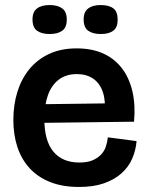

<svg xmlns="http://www.w3.org/2000/svg" viewBox="-20 -728 590 762"><path d="M294 14Q228 14 179 -5.5Q130 -25 97.5 -60.5Q65 -96 49 -144.5Q33 -193 33 -252Q33 -312 49 -363.5Q65 -415 96.5 -453.5Q128 -492 175 -514Q222 -536 284 -536Q344 -536 389 -516Q434 -496 463.5 -457.5Q493 -419 505.5 -365.5Q518 -312 512 -245L113 -240V-314L426 -318L395 -276Q400 -328 388 -363Q376 -398 349.5 -416Q323 -434 285 -434Q243 -434 214 -412.5Q185 -391 170.5 -351Q156 -311 156 -256Q156 -169 192 -126Q228 -83 295 -83Q326 -83 346.5 -91.5Q367 -100 380.5 -114Q394 -128 400 -146Q406 -164 408 -183L522 -168Q519 -131 504.5 -98Q490 -65 462 -40Q434 -15 392.5 -0.5Q351 14 294 14ZM380 -593Q348 -593 330 -606Q312 -619 312 -651Q312 -681 330 -694.5Q348 -708 379 -708Q412 -708 429.5 -695Q447 -682 447 -650Q447 -619 429.5 -606Q412 -593 380 -593ZM177 -593Q145 -593 127 -606Q109 -619 109 -651Q109 -681 127 -694.5Q145 -708 177 -708Q208 -708 226.5 -695Q245 -682 245 -650Q245 -619 227 -606Q209 -593 177 -593Z"/></svg>

Font: Bricolage Grotesque 60pt SemiBold
Style: Regular
Weight: 600
Version: Version 1.001;gftools[0.9.33.dev8+g029e19f]